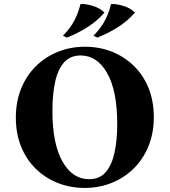

<svg xmlns="http://www.w3.org/2000/svg" viewBox="-20 -910 835 945"><path d="M398 -680Q469 -680 530 -656Q591 -632 638 -586.5Q685 -541 711 -477Q737 -413 737 -334Q737 -255 711 -191Q685 -127 638.5 -81Q592 -35 530 -10Q468 15 397 15Q327 15 265.5 -9Q204 -33 157 -78.5Q110 -124 84 -188Q58 -252 58 -331Q58 -410 84 -474Q110 -538 156.5 -584Q203 -630 265 -655Q327 -680 398 -680ZM418 -28Q470 -28 500 -62.5Q530 -97 543.5 -158Q557 -219 557 -300Q557 -463 507.5 -550Q458 -637 377 -637Q326 -637 295.5 -603Q265 -569 251.5 -507.5Q238 -446 238 -365Q238 -202 287.5 -115Q337 -28 418 -28ZM376 -890Q401 -892 437 -881Q473 -870 494 -848Q460 -808 411.5 -777Q363 -746 309 -725L290 -734Q328 -773 347.5 -812Q367 -851 376 -890ZM526 -890Q551 -892 587 -881Q623 -870 644 -848Q610 -808 561.5 -777Q513 -746 459 -725L440 -734Q478 -773 498 -812Q518 -851 526 -890Z"/></svg>

Font: Bona Nova SC
Style: Bold
Weight: 700
Designer: Mateusz Machalski
Foundry: Capitalics
Version: Version 4.001; ttfautohint (v1.8.4.7-5d5b)